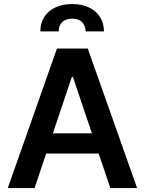

<svg xmlns="http://www.w3.org/2000/svg" viewBox="-20 -953 733 973"><path d="M19.5 0 268.6 -707H424.8L674.8 0H539.1L480 -174.8H213.9L155.3 0ZM445.8 -277.3 349.6 -562.5H343.8L248 -277.3ZM345.7 -932.6Q394.5 -932.6 431.2 -915Q467.8 -897.5 487.3 -866Q506.8 -834.5 506.8 -793.9H414.1Q413.1 -822.3 396.5 -840.3Q379.9 -858.4 345.7 -858.4Q311 -858.4 294.2 -840.1Q277.3 -821.8 277.3 -793.9H184.6Q184.1 -834.5 203.6 -866Q223.1 -897.5 260 -915Q296.9 -932.6 345.7 -932.6Z"/></svg>

Font: Pretendard GOV SemiBold
Style: Regular
Weight: 600
Designer: Base glyphs from Inter by Rasmus Andersson; Hangeul glyphs from Noto Sans CJK(Source Han Sans) by Jang Soo-young and Kan
Foundry: Kil Hyung-jin
Version: Version 1.309